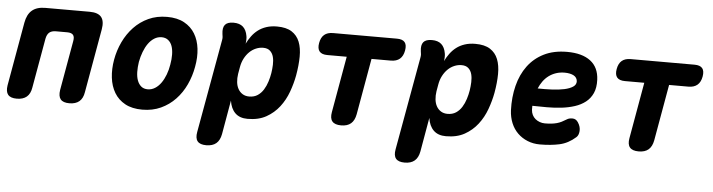

<svg xmlns="http://www.w3.org/2000/svg" viewBox="-51 -763 4298 1157"><g transform="rotate(5 2097.5 -185.0)"><path d="M59 10Q21 10 6 -8.5Q-9 -27 -3 -65L65 -450Q74 -501 103 -525.5Q132 -550 183 -550H451Q502 -550 522 -525.5Q542 -501 533 -450L465 -65Q459 -27 437 -8.5Q415 10 377 10Q339 10 324 -8.5Q309 -27 315 -65L368 -365Q373 -391 363 -403Q353 -415 327 -415H259Q233 -415 219 -403Q205 -391 200 -365L147 -65Q141 -27 119 -8.5Q97 10 59 10Z M818 10Q756 10 714 -13Q672 -36 648.5 -75.5Q625 -115 619 -166.5Q613 -218 623 -275Q633 -332 657.5 -383.5Q682 -435 719.5 -474.5Q757 -514 807 -537Q857 -560 919 -560Q981 -560 1023 -537Q1065 -514 1088.5 -475Q1112 -436 1118 -384.5Q1124 -333 1113 -275Q1103 -218 1079 -166.5Q1055 -115 1017.5 -75.5Q980 -36 930 -13Q880 10 818 10ZM840 -115Q864 -115 884.5 -128Q905 -141 920.5 -163Q936 -185 947 -214Q958 -243 963 -275Q969 -308 968.5 -337Q968 -366 960.5 -387.5Q953 -409 937 -422Q921 -435 897 -435Q873 -435 852.5 -422Q832 -409 816.5 -387Q801 -365 790 -336Q779 -307 773 -275Q768 -243 768.5 -214Q769 -185 777 -163Q785 -141 800.5 -128Q816 -115 840 -115Z M1404 -440Q1416 -464 1432 -486Q1448 -508 1469.5 -524.5Q1491 -541 1519.5 -550.5Q1548 -560 1584 -560Q1640 -560 1673 -539Q1706 -518 1721 -480.5Q1736 -443 1735.5 -390.5Q1735 -338 1724 -276Q1715 -227 1696.5 -176Q1678 -125 1646 -83.5Q1614 -42 1567.5 -16Q1521 10 1455 10Q1407 10 1380 -16.5Q1353 -43 1346 -91L1310 115Q1303 153 1281 171.5Q1259 190 1221 190Q1183 190 1168 171.5Q1153 153 1160 115L1261 -449Q1263 -459 1262.5 -468Q1262 -477 1260 -487Q1255 -524 1269.5 -542Q1284 -560 1321 -560Q1358 -560 1378.5 -541.5Q1399 -523 1405 -487Q1407 -478 1406.5 -463.5Q1406 -449 1404 -440ZM1512 -425Q1490 -425 1468.5 -416Q1447 -407 1429.5 -390Q1412 -373 1399.5 -349Q1387 -325 1382 -295L1375 -255Q1371 -229 1373.5 -205.5Q1376 -182 1386 -164Q1396 -146 1413 -135.5Q1430 -125 1453 -125Q1483 -125 1504 -139Q1525 -153 1539 -175.5Q1553 -198 1561.5 -225Q1570 -252 1574 -277Q1578 -302 1579 -328Q1580 -354 1574.5 -375.5Q1569 -397 1554 -411Q1539 -425 1512 -425Z M2018 -415H1901Q1867 -415 1853 -432Q1839 -449 1845 -483Q1851 -517 1870.5 -533.5Q1890 -550 1924 -550H2310Q2344 -550 2357.5 -533.5Q2371 -517 2365 -483Q2359 -449 2339 -432Q2319 -415 2285 -415H2168L2108 -75Q2101 -37 2079.5 -18.5Q2058 0 2020 0Q1982 0 1966.5 -18.5Q1951 -37 1958 -75Z M2604 -440Q2616 -464 2632 -486Q2648 -508 2669.5 -524.5Q2691 -541 2719.5 -550.5Q2748 -560 2784 -560Q2840 -560 2873 -539Q2906 -518 2921 -480.5Q2936 -443 2935.5 -390.5Q2935 -338 2924 -276Q2915 -227 2896.5 -176Q2878 -125 2846 -83.5Q2814 -42 2767.5 -16Q2721 10 2655 10Q2607 10 2580 -16.5Q2553 -43 2546 -91L2510 115Q2503 153 2481 171.5Q2459 190 2421 190Q2383 190 2368 171.5Q2353 153 2360 115L2461 -449Q2463 -459 2462.5 -468Q2462 -477 2460 -487Q2455 -524 2469.5 -542Q2484 -560 2521 -560Q2558 -560 2578.5 -541.5Q2599 -523 2605 -487Q2607 -478 2606.5 -463.5Q2606 -449 2604 -440ZM2712 -425Q2690 -425 2668.5 -416Q2647 -407 2629.5 -390Q2612 -373 2599.5 -349Q2587 -325 2582 -295L2575 -255Q2571 -229 2573.5 -205.5Q2576 -182 2586 -164Q2596 -146 2613 -135.5Q2630 -125 2653 -125Q2683 -125 2704 -139Q2725 -153 2739 -175.5Q2753 -198 2761.5 -225Q2770 -252 2774 -277Q2778 -302 2779 -328Q2780 -354 2774.5 -375.5Q2769 -397 2754 -411Q2739 -425 2712 -425Z M3440 -143Q3457 -117 3455 -91Q3453 -65 3439 -53Q3394 -13 3341.5 -1.5Q3289 10 3223 10Q3183 10 3148.5 -4Q3114 -18 3088.5 -43Q3063 -68 3048.5 -103Q3034 -138 3032 -180Q3029 -259 3046.5 -328.5Q3064 -398 3102 -449.5Q3140 -501 3199 -530.5Q3258 -560 3339 -560Q3430 -560 3480.5 -521.5Q3531 -483 3534 -408Q3536 -360 3521 -327Q3506 -294 3478.5 -272.5Q3451 -251 3414 -239Q3377 -227 3334.5 -222Q3292 -217 3246.5 -217Q3201 -217 3158 -218V-194Q3159 -177 3166 -163Q3173 -149 3184.5 -139.5Q3196 -130 3211 -124.5Q3226 -119 3242 -119Q3265 -119 3282 -121Q3299 -123 3314 -127Q3329 -131 3343 -138Q3357 -145 3373 -155Q3385 -163 3406 -163Q3427 -163 3440 -143ZM3181 -325Q3225 -324 3267 -326Q3309 -328 3341.5 -335Q3374 -342 3393.5 -355Q3413 -368 3412 -389Q3411 -400 3405.5 -408.5Q3400 -417 3390 -422.5Q3380 -428 3366 -431Q3352 -434 3335 -434Q3307 -434 3283 -426Q3259 -418 3239.5 -403.5Q3220 -389 3205.5 -369Q3191 -349 3181 -325Z M3818 -415H3701Q3667 -415 3653 -432Q3639 -449 3645 -483Q3651 -517 3670.5 -533.5Q3690 -550 3724 -550H4110Q4144 -550 4157.5 -533.5Q4171 -517 4165 -483Q4159 -449 4139 -432Q4119 -415 4085 -415H3968L3908 -75Q3901 -37 3879.5 -18.5Q3858 0 3820 0Q3782 0 3766.5 -18.5Q3751 -37 3758 -75Z"/></g></svg>

Font: Maple Mono ExtraBold
Style: Italic
Weight: 800
Italic angle: -10°
Monospace: yes
Designer: subframe7536
Version: Version 7.200